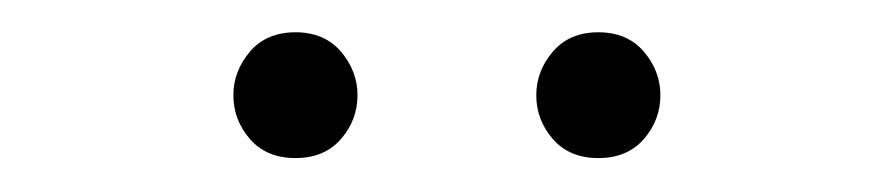

<svg xmlns="http://www.w3.org/2000/svg" viewBox="-20 -666 540 116"><path d="M158.5 -570.5Q141 -570.5 131 -582Q121 -593.5 121 -608.5Q121 -623 131 -634.8Q141 -646.5 158.5 -646.5Q176 -646.5 186 -634.8Q196 -623 196 -608.5Q196 -593.5 186 -582Q176 -570.5 158.5 -570.5ZM341.5 -570.5Q324 -570.5 314 -582Q304 -593.5 304 -608.5Q304 -623 314 -634.8Q324 -646.5 341.5 -646.5Q359 -646.5 369 -634.8Q379 -623 379 -608.5Q379 -593.5 369 -582Q359 -570.5 341.5 -570.5Z"/></svg>

Font: Newsreader 36pt ExtraLight
Style: Regular
Weight: 250
Designer: Hugues Gentile
Foundry: Production Type
Version: Version 1.003